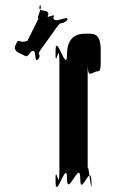

<svg xmlns="http://www.w3.org/2000/svg" viewBox="-20 -993 566 957"><path d="M102 -716C112 -710 116 -709 135 -736C168 -756 146 -680 168 -696C188 -723 155 -668 171 -697C191 -733 156 -708 184 -747C204 -774 240 -825 259 -852C291 -897 281 -862 316 -893C336 -920 297 -869 316 -896C320 -920 246 -869 246 -907C266 -934 202 -892 221 -919C224 -955 164 -924 179 -965C199 -992 157 -937 176 -964C200 -978 159 -892 170 -902C190 -929 98 -759 117 -786C130 -799 110 -781 83 -786C67 -794 68 -790 54 -760C51 -734 78 -729 102 -716ZM403 -825C380 -825 314 -822 314 -722C314 -621 258 -833 258 -742C258 -642 256 -840 256 -740C256 -630 276 -802 276 -684V-141C276 -23 256 -195 256 -85C256 15 258 -184 258 -84C258 7 314 -204 314 -103C314 -3 380 -203 380 -103C380 -1 435 -193 435 -84C435 16 437 -185 437 -85C437 6 417 -223 417 -141V-684C417 -602 429 -627 461 -637C484 -637 482 -642 482 -742C482 -833 444 -825 403 -825Z"/></svg>

Font: Hussar Przerywany
Style: Regular
Weight: 400
Foundry: Cannot Into Space Fonts
Version: Version 0.982